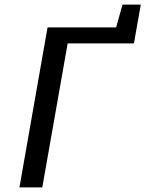

<svg xmlns="http://www.w3.org/2000/svg" viewBox="-20 -820 636 840"><path d="M65 0 188 -700H488L516 -800H596L566 -630H276L165 0Z"/></svg>

Font: Scada
Style: Italic
Weight: 400
Italic angle: -10°
Designer: Jovanny Lemonad
Foundry: Jovanny Lemonad
Version: Version 4.100;PS 004.100;hotconv 1.0.88;makeotf.lib2.5.64775